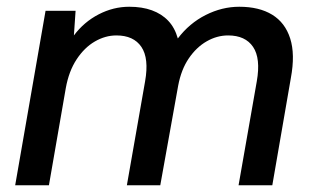

<svg xmlns="http://www.w3.org/2000/svg" viewBox="-20 -549 937 569"><path d="M25 0 115 -517H204L199 -444Q229 -484 272.5 -506.5Q316 -529 363 -529Q401 -529 430 -518.5Q459 -508 478.5 -487.5Q498 -467 507 -435Q541 -480 589.5 -504.5Q638 -529 689 -529Q748 -529 786.5 -505.5Q825 -482 840 -435Q855 -388 842 -318L787 0H687L741 -308Q753 -376 730 -410Q707 -444 656 -444Q623 -444 592.5 -426.5Q562 -409 539.5 -376Q517 -343 508 -295L455 0H356L410 -308Q422 -376 399 -410Q376 -444 325 -444Q292 -444 261 -426Q230 -408 207 -373Q184 -338 175 -288L125 0Z"/></svg>

Font: DM Sans 11pt Medium
Style: Italic
Weight: 500
Italic angle: -10°
Version: Version 4.004;gftools[0.9.30]